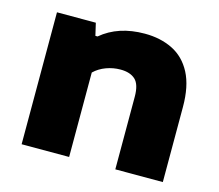

<svg xmlns="http://www.w3.org/2000/svg" viewBox="-84 -664 881 771"><g transform="rotate(15 356.0 -278.5)"><path d="M65 0V-548.5H226.5L238.5 -497H247.5Q318.5 -557 428.5 -557Q494 -557 544.5 -532Q595 -507 623.5 -452.8Q652 -398.5 652 -312V0H454.5V-301.5Q454.5 -353 433 -372.8Q411.5 -392.5 371.5 -392.5Q341 -392.5 312 -381.8Q283 -371 262.5 -351V0Z"/></g></svg>

Font: Encode Sans Expanded ExtraBold
Style: Regular
Weight: 800
Width: 7
Designer: Multiple Designers
Foundry: Impallari Type
Version: Version 3.000; ttfautohint (v1.8.3) -l 8 -r 50 -G 200 -x 14 